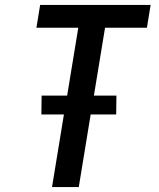

<svg xmlns="http://www.w3.org/2000/svg" viewBox="-20 -755 640 775"><path d="M190 0 238 -293H147L148 -369H251L296 -643H127L142 -735H588L573 -643H404L359 -369H450L449 -293H346L298 0Z"/></svg>

Font: Iosevka Semibold Extended
Style: Italic
Weight: 600
Width: 7
Italic angle: -9°
Monospace: yes
Designer: Belleve Invis
Foundry: Belleve Invis
Version: Version 32.5.0; ttfautohint (v1.8.4)